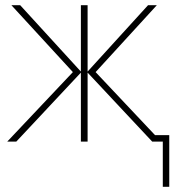

<svg xmlns="http://www.w3.org/2000/svg" viewBox="-20 -548 675 743"><path d="M350 -269 580 -25H635V175H610V0H569L319 -267V0H293V-267L43 0H8L262 -269L24 -528H58L293 -271V-528H319V-271L553 -528H587Z"/></svg>

Font: Noto Sans UI Thin
Style: Regular
Weight: 250
Designer: Monotype Design Team
Foundry: Monotype Imaging Inc.
Version: Version 1.001